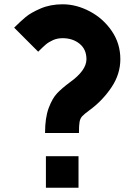

<svg xmlns="http://www.w3.org/2000/svg" viewBox="-20 -841 627 895"><path d="M346 -113V34H194V-113ZM272 -821Q336 -821 398.5 -788Q461 -755 501 -696.5Q541 -638 541 -565Q541 -495 499 -433Q457 -371 398 -328Q372 -309 363 -299Q354 -289 351 -273.5Q348 -258 348 -221H190Q190 -292 207 -337.5Q224 -383 246.5 -406.5Q269 -430 304 -456Q383 -512 383 -565Q383 -611 351 -637Q319 -663 272 -663Q247 -663 227 -654Q207 -645 194 -634Q181 -623 158 -600L46 -712Q75 -741 99.5 -761.5Q124 -782 169.5 -801.5Q215 -821 272 -821Z"/></svg>

Font: SUIT Heavy
Style: Regular
Weight: 900
Designer: Sunn Youn; Korean Glyphs from Source Han Sans (Sandoll Communications; Soo-young Jang, Joo-yeon Kang)
Foundry: Sunn
Version: Version 1.006